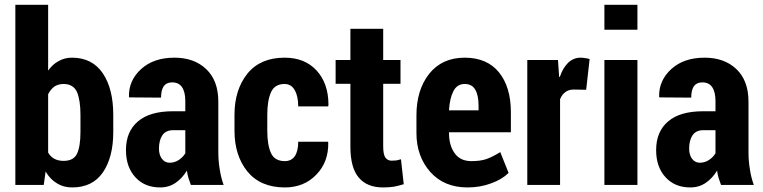

<svg xmlns="http://www.w3.org/2000/svg" viewBox="-20 -782 3228 812"><path d="M459 -223.6Q459 -117.2 415 -52.7Q371.1 10.7 285.2 10.7Q248 10.7 220.7 -6.8Q192.4 -23.4 172.9 -56.6Q170.9 -38.1 165 0Q134.8 0 44.9 0Q44.9 -111.3 44.9 -444.3Q44.9 -523.4 44.9 -761.7Q80.1 -761.7 183.6 -761.7Q183.6 -692.4 183.6 -483.4Q202.1 -509.8 227.5 -523.4Q252.9 -538.1 284.2 -538.1Q370.1 -538.1 415 -471.7Q459 -406.2 459 -295.9Q459 -271.5 459 -223.6ZM320.3 -295.9Q320.3 -357.4 305.7 -392.6Q290 -426.8 249 -426.8Q226.6 -426.8 210 -416Q194.3 -404.3 183.6 -383.8Q183.6 -301.8 183.6 -136.7Q193.4 -119.1 210 -110.4Q226.6 -101.6 249 -101.6Q291 -101.6 305.7 -131.8Q320.3 -163.1 320.3 -223.6Q320.3 -247.1 320.3 -295.9Z M787.1 0Q782.2 -12.7 777.3 -28.3Q772.5 -43.9 770.5 -60.5Q751 -28.3 722.7 -8.8Q694.3 10.7 657.2 10.7Q591.8 10.7 552.7 -32.2Q512.7 -75.2 512.7 -147.5Q512.7 -225.6 563.5 -268.6Q613.3 -311.5 711.9 -311.5Q729.5 -311.5 763.7 -311.5Q763.7 -322.3 763.7 -354.5Q763.7 -392.6 750 -413.1Q736.3 -433.6 708 -433.6Q684.6 -433.6 672.9 -418Q661.1 -401.4 661.1 -369.1Q617.2 -369.1 527.3 -370.1Q527.3 -370.1 525.4 -372.1Q523.4 -441.4 577.1 -490.2Q629.9 -538.1 717.8 -538.1Q800.8 -538.1 851.6 -490.2Q903.3 -441.4 903.3 -352.5Q903.3 -281.2 903.3 -139.6Q903.3 -100.6 909.2 -66.4Q914.1 -32.2 925.8 0Q879.9 0 787.1 0ZM697.3 -93.8Q718.8 -93.8 736.3 -105.5Q753.9 -117.2 763.7 -133.8Q763.7 -167 763.7 -231.4Q751 -231.4 711.9 -231.4Q680.7 -231.4 666 -209Q652.3 -187.5 652.3 -153.3Q652.3 -127.9 664.1 -111.3Q676.8 -93.8 697.3 -93.8Z M1184.6 -100.6Q1211.9 -100.6 1226.6 -121.1Q1241.2 -142.6 1241.2 -182.6Q1283.2 -182.6 1367.2 -182.6Q1367.2 -181.6 1368.2 -179.7Q1370.1 -96.7 1317.4 -43Q1265.6 10.7 1184.6 10.7Q1082 10.7 1026.4 -56.6Q971.7 -124 971.7 -229.5Q971.7 -235.4 971.7 -247.1Q971.7 -259.8 971.7 -296.9Q971.7 -402.3 1026.4 -470.7Q1081.1 -538.1 1183.6 -538.1Q1269.5 -538.1 1319.3 -483.4Q1369.1 -428.7 1369.1 -338.9Q1369.1 -335.9 1368.2 -334Q1368.2 -333 1368.2 -332Q1335.9 -332 1241.2 -332Q1241.2 -375 1226.6 -400.4Q1211.9 -426.8 1183.6 -426.8Q1141.6 -426.8 1126 -391.6Q1110.4 -356.4 1110.4 -296.9Q1110.4 -274.4 1110.4 -229.5Q1110.4 -168.9 1126 -134.8Q1141.6 -100.6 1184.6 -100.6Z M1600.6 -660.2Q1600.6 -627 1600.6 -528.3Q1619.1 -528.3 1673.8 -528.3Q1673.8 -502.9 1673.8 -427.7Q1655.3 -427.7 1600.6 -427.7Q1600.6 -361.3 1600.6 -163.1Q1600.6 -129.9 1609.4 -116.2Q1619.1 -102.5 1635.7 -102.5Q1648.4 -102.5 1656.2 -103.5Q1665 -105.5 1675.8 -108.4Q1679.7 -73.2 1687.5 -2.9Q1665 3.9 1644.5 7.8Q1625 10.7 1599.6 10.7Q1532.2 10.7 1497.1 -31.2Q1461.9 -72.3 1461.9 -162.1Q1461.9 -251 1461.9 -427.7Q1446.3 -427.7 1399.4 -427.7Q1399.4 -443.4 1399.4 -491.2Q1399.4 -500 1399.4 -528.3Q1415 -528.3 1461.9 -528.3Q1461.9 -561.5 1461.9 -660.2Q1496.1 -660.2 1600.6 -660.2Z M1957 10.7Q1858.4 10.7 1799.8 -54.7Q1741.2 -121.1 1741.2 -219.7Q1741.2 -232.4 1741.2 -256.8Q1741.2 -266.6 1741.2 -293.9Q1741.2 -401.4 1794.9 -469.7Q1849.6 -538.1 1945.3 -538.1Q2039.1 -538.1 2089.8 -476.6Q2140.6 -414.1 2140.6 -307.6Q2140.6 -279.3 2140.6 -222.7Q2075.2 -222.7 1878.9 -222.7Q1878.9 -221.7 1878.9 -219.7Q1878.9 -168 1902.3 -134.8Q1925.8 -100.6 1973.6 -100.6Q2012.7 -100.6 2037.1 -109.4Q2062.5 -118.2 2095.7 -138.7Q2107.4 -109.4 2130.9 -50.8Q2103.5 -23.4 2057.6 -6.8Q2011.7 10.7 1957 10.7ZM1945.3 -426.8Q1913.1 -426.8 1897.5 -396.5Q1881.8 -366.2 1878.9 -315.4Q1920.9 -315.4 2003.9 -315.4Q2003.9 -320.3 2003.9 -335Q2003.9 -378.9 1990.2 -402.3Q1976.6 -426.8 1945.3 -426.8Z M2459 -402.3Q2446.3 -402.3 2407.2 -403.3Q2384.8 -403.3 2371.1 -392.6Q2356.4 -381.8 2348.6 -362.3Q2348.6 -241.2 2348.6 0Q2314.5 0 2210 0Q2210 -83 2210 -331.1Q2210 -379.9 2210 -528.3Q2242.2 -528.3 2339.8 -528.3Q2340.8 -510.7 2344.7 -457Q2345.7 -457 2347.7 -457Q2360.4 -495.1 2382.8 -516.6Q2405.3 -538.1 2435.5 -538.1Q2445.3 -538.1 2455.1 -536.1Q2465.8 -535.2 2473.6 -532.2Q2468.8 -488.3 2459 -402.3Z M2675.8 0Q2640.6 0 2536.1 0Q2536.1 -83 2536.1 -330.1Q2536.1 -379.9 2536.1 -528.3Q2571.3 -528.3 2675.8 -528.3Q2675.8 -396.5 2675.8 0ZM2675.8 -656.2Q2640.6 -656.2 2536.1 -656.2Q2536.1 -682.6 2536.1 -761.7Q2571.3 -761.7 2675.8 -761.7Q2675.8 -735.4 2675.8 -656.2Z M3029.3 0Q3024.4 -12.7 3019.5 -28.3Q3014.6 -43.9 3012.7 -60.5Q2993.2 -28.3 2964.8 -8.8Q2936.5 10.7 2899.4 10.7Q2834 10.7 2794.9 -32.2Q2754.9 -75.2 2754.9 -147.5Q2754.9 -225.6 2805.7 -268.6Q2855.5 -311.5 2954.1 -311.5Q2971.7 -311.5 3005.9 -311.5Q3005.9 -322.3 3005.9 -354.5Q3005.9 -392.6 2992.2 -413.1Q2978.5 -433.6 2950.2 -433.6Q2926.8 -433.6 2915 -418Q2903.3 -401.4 2903.3 -369.1Q2859.4 -369.1 2769.5 -370.1Q2769.5 -370.1 2767.6 -372.1Q2765.6 -441.4 2819.3 -490.2Q2872.1 -538.1 2960 -538.1Q3043 -538.1 3093.8 -490.2Q3145.5 -441.4 3145.5 -352.5Q3145.5 -281.2 3145.5 -139.6Q3145.5 -100.6 3151.4 -66.4Q3156.2 -32.2 3168 0Q3122.1 0 3029.3 0ZM2939.5 -93.8Q2960.9 -93.8 2978.5 -105.5Q2996.1 -117.2 3005.9 -133.8Q3005.9 -167 3005.9 -231.4Q2993.2 -231.4 2954.1 -231.4Q2922.9 -231.4 2908.2 -209Q2894.5 -187.5 2894.5 -153.3Q2894.5 -127.9 2906.2 -111.3Q2918.9 -93.8 2939.5 -93.8Z"/></svg>

Font: Noto Sans Hebrew DECATHLON 
Style: Bold
Weight: 400
Designer: Monotype Design Team
Version: Version 2.000;GOOG;noto-fonts:20170220:a8a215d2e889